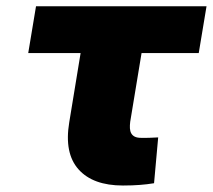

<svg xmlns="http://www.w3.org/2000/svg" viewBox="-20 -565 660 595"><path d="M91.6 -545.5H620L595.9 -400.6H418.7L383.5 -187.5Q382.1 -176.5 382.6 -167.3Q383.2 -158 386.9 -151.5Q390.6 -144.9 398.1 -141.3Q405.5 -137.8 417.6 -137.8Q427.2 -137.8 434.3 -137.8Q441.4 -137.8 446 -138.1Q455.3 -138.1 470.2 -139.2L457.4 2.8Q446.4 4.6 435.7 5.9Q425.1 7.1 413.9 8Q402.7 8.9 389.7 9.4Q376.8 9.9 360.8 9.9Q268.1 9.9 223.4 -40.1Q178.6 -90.2 194.6 -186.1L229.8 -400.6H67.5Z"/></svg>

Font: Inter P Black
Style: Italic
Weight: 900
Italic angle: -9.40001°
Designer: Rasmus Andersson
Foundry: rsms
Version: Version 3.018;git-588b23468